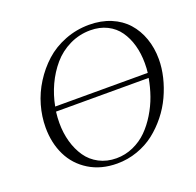

<svg xmlns="http://www.w3.org/2000/svg" viewBox="-126 -844 1007 985"><g transform="rotate(-20 377.5 -351.5)"><path d="M68.8 -291Q68.8 -351.1 85.9 -411.1Q103 -471.2 137 -524.9Q170.9 -578.6 217 -620.4Q263.2 -662.1 325.7 -686.5Q388.2 -710.9 458 -710.9Q522.9 -710.9 575.7 -689Q628.4 -667 663.1 -628.2Q697.8 -589.4 716.3 -536.9Q734.9 -484.4 734.9 -422.9Q734.9 -375.5 722.9 -325.4Q710.9 -275.4 688.7 -227.3Q666.5 -179.2 632.6 -136.7Q598.6 -94.2 557.4 -62Q516.1 -29.8 462.9 -11Q409.7 7.8 352.1 7.8Q264.6 7.8 199.5 -32.2Q134.3 -72.3 101.6 -139.4Q68.8 -206.5 68.8 -291ZM143.1 -289.1Q143.1 -234.4 156.7 -186Q170.4 -137.7 196.3 -100.1Q222.2 -62.5 263.9 -40.8Q305.7 -19 357.9 -19Q406.2 -19 450 -38.6Q493.7 -58.1 526.4 -90.6Q559.1 -123 585.4 -166.3Q611.8 -209.5 628.2 -255.9Q644.5 -302.2 652.8 -350.1H147Q143.1 -318.4 143.1 -289.1ZM151.9 -376H657.2Q660.2 -397.9 660.2 -428.2Q660.2 -481 647.5 -526.4Q634.8 -571.8 610.1 -606.9Q585.4 -642.1 545.4 -662.1Q505.4 -682.1 454.1 -682.1Q393.6 -682.1 340.6 -656.2Q287.6 -630.4 250.2 -586.7Q212.9 -543 188 -489.3Q163.1 -435.5 151.9 -376Z"/></g></svg>

Font: Dihjauti
Style: Italic
Weight: 400
Italic angle: -9°
Designer: T. Christopher White
Version: Version 3.0.0